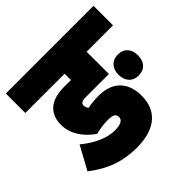

<svg xmlns="http://www.w3.org/2000/svg" viewBox="-174 -769 926 926"><g transform="rotate(-45 289.0 -306.0)"><path d="M248 -184C284 -184 296 -175 296 -156C296 -137 281 -124 236 -124C182 -124 122 -152 68 -197L3 -78C82 -17 158 10 252 10C387 10 446 -56 446 -151C446 -236 401 -298 299 -298C269 -298 251 -296 224 -291C218 -297 214 -306 214 -315C214 -329 223 -337 247 -337H408V-489H588V-622H-10V-489H258V-446H210C115 -446 71 -399 71 -327C71 -260 116 -205 164 -173C196 -181 222 -184 248 -184ZM438 -302C438 -260 462 -230 505 -230C548 -230 571 -260 571 -302C571 -342 549 -373 505 -373C461 -373 438 -342 438 -302Z"/></g></svg>

Font: Noto Sans Devanagari ExtraCondensed Black
Style: Regular
Weight: 900
Width: 2
Designer: Jelle Bosma - Monotype Design Team
Foundry: Monotype Imaging Inc.
Version: Version 2.004